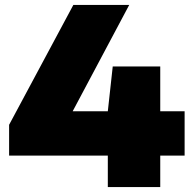

<svg xmlns="http://www.w3.org/2000/svg" viewBox="-20 -760 786 780"><path d="M17 -128V-253L278 -740H505L246 -253L228 -308H730V-128ZM418 0V-308L438 -490H631V0Z"/></svg>

Font: Encode Sans SC Expanded Black
Style: Regular
Weight: 900
Width: 7
Designer: Multiple Designers
Foundry: Impallari Type
Version: Version 3.002